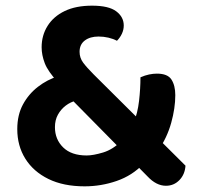

<svg xmlns="http://www.w3.org/2000/svg" viewBox="-20 -642 701 678"><path d="M539 -111 486 -63Q447 -22 392 -3Q337 16 279 16Q204 16 151 -10Q98 -36 69.5 -81.5Q41 -127 41 -186Q41 -236 61 -273Q81 -310 114 -335.5Q147 -361 186 -373L250 -287Q229 -282 212 -269Q195 -256 184.5 -237Q174 -218 174 -193Q174 -150 203 -121.5Q232 -93 286 -93Q309 -93 344 -103.5Q379 -114 411 -146L452 -209Q466 -242 471 -285.5Q476 -329 476 -369Q492 -376 506.5 -379Q521 -382 534 -382Q572 -382 585.5 -361Q599 -340 599 -306Q599 -260 584.5 -208Q570 -156 539 -111ZM566 14Q532 14 501 -19L211 -313L185 -351Q149 -390 138 -419Q127 -448 127 -475Q127 -517 148 -550.5Q169 -584 208.5 -603Q248 -622 305 -622Q364 -622 390.5 -602Q417 -582 417 -552Q417 -537 410.5 -523Q404 -509 393 -498Q380 -505 363 -509Q346 -513 328 -513Q298 -513 279.5 -499Q261 -485 261 -459Q261 -438 273.5 -421Q286 -404 311 -379L635 -57Q633 -26 613.5 -6Q594 14 566 14Z"/></svg>

Font: BalooTamma2Bold
Style: Bold
Weight: 700
Designer: Divya Kowshik, Shuchita Grover and Ek Type
Foundry: Ek Type
Version: Version 1.700